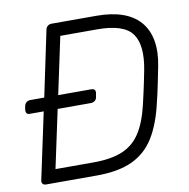

<svg xmlns="http://www.w3.org/2000/svg" viewBox="-79 -777 842 854"><g transform="rotate(-10 342.0 -350.0)"><path d="M61 0Q51 0 46 -6Q41 -12 43 -22L107 -322H44Q34 -322 30 -328Q26 -334 27 -344L30 -360Q32 -370 39.5 -376Q47 -382 57 -382H120L182 -677Q184 -688 191.5 -694Q199 -700 209 -700H412Q480 -700 529.5 -682.5Q579 -665 608.5 -630.5Q638 -596 647 -545.5Q656 -495 643 -430Q634 -385 627 -350.5Q620 -316 609 -271Q588 -179 551 -119Q514 -59 451.5 -29.5Q389 0 289 0ZM114 -60H286Q366 -60 417 -81.5Q468 -103 498.5 -150.5Q529 -198 547 -276Q554 -306 559 -328.5Q564 -351 568.5 -373Q573 -395 579 -425Q600 -535 562.5 -587.5Q525 -640 405 -640H238L183 -382H333Q343 -382 347.5 -376Q352 -370 350 -360L347 -344Q346 -334 338 -328Q330 -322 320 -322H170Z"/></g></svg>

Font: Rubik Light
Style: Italic
Weight: 300
Italic angle: -12°
Designer: Hubert and Fischer
Foundry: Hubert and Fischer
Version: Version 2.300;gftools[0.9.30]